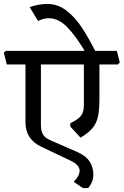

<svg xmlns="http://www.w3.org/2000/svg" viewBox="-58 -861 637 989"><path d="M454.1 -528.8V-350.1Q454.1 -292 446 -258.1Q438 -224.1 417.5 -200Q397 -175.8 356.9 -151.9L304.2 -209V-226.1Q345.2 -246.1 359.6 -265.1Q374 -284.2 374 -319.8V-528.8H152.8V-216.8Q152.8 -186 163.8 -168Q174.8 -149.9 202.1 -138.2L337.9 -79.1Q383.8 -59.1 403.3 -29.5Q422.9 0 422.9 39.1Q422.9 76.2 396 107.9H369.1L321.8 75.2Q351.6 45.4 352.1 19Q352.1 -10.7 308.1 -32.2L152.8 -106Q72.8 -145 73.2 -231.9V-528.8H-22.9L-38.1 -588.9L-27.8 -599.1H543.9L559.1 -539.1L548.8 -528.8ZM185.1 -840.8Q239.3 -840.8 283.7 -806.9Q328.1 -772.9 363 -720Q397.9 -667 437 -589.8H383.8Q332 -676.8 287.6 -721.9Q243.2 -767.1 192.9 -767.1Q166 -767.1 138.2 -752.9L94.7 -824.2Q114.7 -832 139.9 -836.4Q165 -840.8 185.1 -840.8Z"/></svg>

Font: Sura
Style: Regular
Weight: 400
Designer: Carolina Giovagnoli
Foundry: Huerta Tipografica
Version: Version 1.003;PS 001.002;hotconv 1.0.70;makeotf.lib2.5.58329